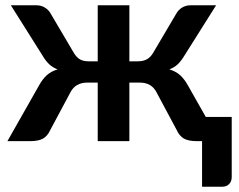

<svg xmlns="http://www.w3.org/2000/svg" viewBox="-20 -533 904 725"><path d="M259 -333Q268.5 -317 281.2 -309.2Q294 -301.5 315 -301.5H349V-513H468.5V-301.5H500Q521 -301.5 534.8 -309.2Q548.5 -317 558 -333L645 -480.5Q653 -495.5 667.2 -504.2Q681.5 -513 699 -513H796L676 -322.5Q664 -302.5 651 -290.2Q638 -278 619.5 -271Q644.5 -263.5 660.5 -248.8Q676.5 -234 689 -211.5L757 -91.5H855V135Q855 152 845.2 162Q835.5 172 820 172H743V0H724Q691 0 674 -10Q657 -20 647 -42.5L571 -184.5Q561.5 -203 545.8 -212Q530 -221 509 -221H468.5V0H349V-221H308Q287.5 -221 271.5 -212Q255.5 -203 246 -184.5L170 -42.5Q160 -20 143 -10Q126 0 93 0H8L128 -211.5Q140.5 -234 156.5 -248.8Q172.5 -263.5 197.5 -271Q179 -278 166 -290.2Q153 -302.5 141 -322.5L21 -513H118.5Q135.5 -513 149.8 -504.2Q164 -495.5 172 -480.5Z"/></svg>

Font: Lato
Style: Bold
Weight: 700
Designer: Lukasz Dziedzic
Foundry: tyPoland Lukasz Dziedzic
Version: Version 2.007; 2014-02-27